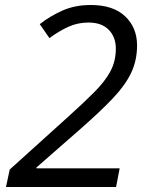

<svg xmlns="http://www.w3.org/2000/svg" viewBox="-20 -744 591 764"><path d="M3.9 0 18.6 -69.3 249.5 -277.8Q313.5 -335.4 356 -378.2Q398.4 -420.9 419.7 -460.9Q440.9 -501 440.9 -550.3Q440.9 -596.7 412.6 -625.5Q384.3 -654.3 332.5 -654.3Q288.6 -654.3 251 -637Q213.4 -619.6 176.8 -592.3L138.2 -647.9Q180.7 -681.2 230 -702.6Q279.3 -724.1 341.3 -724.1Q430.2 -724.1 477.8 -679.2Q525.4 -634.3 525.4 -563Q525.4 -504.4 502.4 -455.3Q479.5 -406.2 430.2 -354Q380.9 -301.8 301.3 -231.9L125 -77.6V-74.2H456.1L441.9 0Z"/></svg>

Font: Open Sans
Style: Italic
Weight: 400
Italic angle: -12°
Designer: Monotype Design Team
Foundry: Monotype Imaging Inc.
Version: Version 3.000; ttfautohint (v1.8.4)